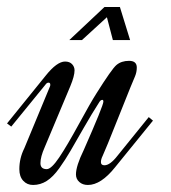

<svg xmlns="http://www.w3.org/2000/svg" viewBox="-77 -526 487 546"><path d="M123 -281 50 -107Q38 -80 38 -62Q38 -45 56 -45Q69 -45 91.5 -78.5Q114 -112 147.5 -173.5Q181 -235 197 -260Q241 -330 254 -341Q268 -353 290 -353Q312 -353 312 -334Q312 -321 307 -309Q303 -301 262 -198Q221 -95 215 -83Q210 -73 210 -65Q210 -56 220 -56Q236 -56 257 -83L346 -193L358 -183L250 -50Q210 0 173 0Q158 0 148.5 -8.5Q139 -17 139 -30Q139 -54 161 -99Q217 -226 217 -237Q217 -242 214 -242Q209 -242 205 -235Q185 -204 161.5 -163Q138 -122 123.5 -97Q109 -72 91.5 -47.5Q74 -23 56 -11.5Q38 0 17 0Q0 0 -11 -12Q-22 -24 -22 -45Q-22 -76 -8 -104L65 -280Q66 -282 66 -285Q66 -291 61 -291Q56 -291 52 -285L-45 -166L-57 -175L53 -311Q85 -351 108 -351Q121 -351 128 -343.5Q135 -336 135 -326Q135 -310 123 -281ZM293 -412H244L227 -477L156 -412H120L220 -506H264Z"/></svg>

Font: Dynalight
Style: Regular
Weight: 400
Designer: Astigmatic (AOETI)
Foundry: Astigmatic (AOETI)
Version: Version 1.000